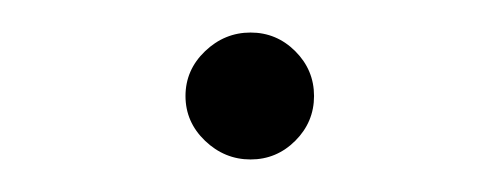

<svg xmlns="http://www.w3.org/2000/svg" viewBox="-20 -409 306 118"><path d="M134 -311Q118 -311 106 -322.5Q94 -334 94 -350Q94 -366 106 -377.5Q118 -389 134 -389Q150 -389 161.5 -377.5Q173 -366 173 -350Q173 -334 161.5 -322.5Q150 -311 134 -311Z"/></svg>

Font: MuseoModerno ExtraLight
Style: Regular
Weight: 200
Designer: Pablo Cosgaya, Héctor Gatti, Marcela Romero, and the Authors of The MuseoModerno Project.
Foundry: Omnibus-Type Team
Version: Version 1.001